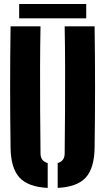

<svg xmlns="http://www.w3.org/2000/svg" viewBox="-20 -932 527 962"><path d="M33 -191Q28.5 -495.5 33 -800H183Q181 -699.5 180.8 -590.5Q180.5 -481.5 181.2 -372.5Q182 -263.5 183 -163Q183 -125 219 -115V9.5Q120.5 4.5 77.5 -42.5Q34.5 -89.5 33 -191ZM269 9.5V-115Q304 -125 304 -163Q305 -263.5 305.8 -372.5Q306.5 -481.5 306.2 -590.5Q306 -699.5 304 -800H454Q458.5 -495.5 454 -191Q452.5 -89.5 409.8 -42.5Q367 4.5 269 9.5ZM76 -912H412V-840H76Z"/></svg>

Font: Big Shoulders Stencil Display Black
Style: Regular
Weight: 900
Designer: Patric King
Foundry: XO Type Co
Version: Version 1.000